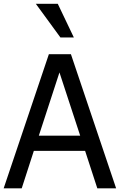

<svg xmlns="http://www.w3.org/2000/svg" viewBox="-25 -1021 650 1041"><path d="M-5.1 0 240 -727.2H359.5L604.6 0H502.6L436.4 -203.1H158.5L92.8 0ZM409.7 -285.6 297.4 -628.2 185.6 -285.6ZM375.4 -817.9H302.6L169.2 -1000.5H288.2Z"/></svg>

Font: Myanmar Handwriting
Style: Regular
Weight: 400
Designer: Khon Soe Zaw Thu
Foundry: PaOh Unicode khonsoezawthu@gmail.com and @hotmail.com
Version: Version 1.30 November 9, 2016